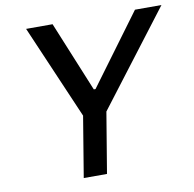

<svg xmlns="http://www.w3.org/2000/svg" viewBox="-81 -809 897 890"><g transform="rotate(-10 368.0 -363.5)"><path d="M99.1 -727.3H223.7L359.4 -396.7H367.5L611.5 -727.3H736.2L399.1 -285.5L351.6 0H242.2L289.4 -285.5Z"/></g></svg>

Font: Inter UI Medium
Style: Italic
Weight: 500
Italic angle: 9.39999°
Designer: Rasmus Andersson
Foundry: rsms
Version: 3.2;8d6f07862